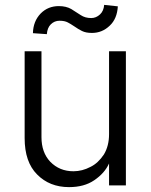

<svg xmlns="http://www.w3.org/2000/svg" viewBox="-20 -758 617 787"><path d="M496 -548V2H427V-88Q409 -48 366 -19Q325 9 263 9Q183 9 132 -43Q81 -94 81 -192V-548H150V-196Q150 -133 186 -95Q224 -56 281 -56Q317 -56 351 -74Q382 -89 406 -125Q427 -160 427 -208V-548ZM147 -703Q177 -733 221 -733Q251 -733 272 -721Q285 -712 311 -696Q329 -684 354 -684Q374 -684 390 -699Q405 -713 407 -738L463 -732Q460 -681 430 -653Q399 -623 357 -623Q332 -623 316 -631Q300 -639 286 -649Q268 -661 258 -666Q245 -673 224 -673Q203 -673 188 -658Q174 -644 172 -618L115 -622Q116 -671 147 -703Z"/></svg>

Font: Sinter Normal
Style: Regular
Weight: 350
Foundry: Adobe & rsms
Version: Version 1.000